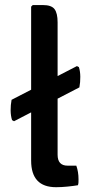

<svg xmlns="http://www.w3.org/2000/svg" viewBox="-20 -756 378 780"><path d="M37 -263.5 29 -268Q23.5 -285 23.2 -307.2Q23 -329.5 27 -350.5L292.5 -487.5L300.5 -483.5Q306 -466.5 306.2 -444.2Q306.5 -422 302.5 -401ZM290 -83Q299 -58 299 -27.5Q299 -21.5 298.8 -15Q298.5 -8.5 296.5 -3.5Q279 -0.5 254.2 2Q229.5 4.5 208 4.5Q157 4.5 131.8 -22.5Q106.5 -49.5 106.5 -103.5V-729L113 -735.5H154Q189 -735.5 201.5 -719Q214 -702.5 214 -665.5V-127.5Q214 -83 254.5 -83Z"/></svg>

Font: Signika Negative Light Medium
Style: Regular
Weight: 500
Version: Version 2.001